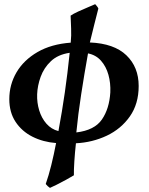

<svg xmlns="http://www.w3.org/2000/svg" viewBox="-20 -663 710 916"><path d="M641.6 -252.9Q641.6 -167.5 599.6 -107.7Q557.6 -47.9 489.3 -15.6Q420.9 16.6 342.3 20.5Q337.4 64 334.7 106.2Q332 148.4 332.5 173.3Q319.3 181.6 295.9 194.3Q272.5 207 250.2 218.3Q228 229.5 218.3 233.4Q207.5 226.6 198.2 214.8Q212.4 174.3 224.6 125Q236.8 75.7 247.6 19.5Q185.1 14.6 134.5 -11Q84 -36.6 54.2 -81.8Q24.4 -127 24.4 -189.9Q24.4 -259.3 58.8 -317.9Q93.3 -376.5 158.9 -414.6Q224.6 -452.6 317.4 -459.5Q320.8 -493.7 319.3 -526.4Q317.9 -559.1 316.9 -588.4Q329.6 -597.2 353.5 -608.2Q377.4 -619.1 400.9 -628.9Q424.3 -638.7 434.1 -643.1Q437.5 -640.1 443.1 -632.6Q448.7 -625 449.2 -622.1Q439.9 -587.9 429.9 -546.4Q419.9 -504.9 408.7 -460.4Q524.4 -455.6 583 -399.2Q641.6 -342.8 641.6 -252.9ZM506.3 -222.2Q508.3 -266.6 497.3 -306.2Q486.3 -345.7 461.9 -373.3Q437.5 -400.9 399.9 -408.2Q381.8 -307.6 367.2 -212.4Q352.5 -117.2 344.2 -31.2Q430.7 -41.5 466.1 -92.8Q501.5 -144 506.3 -222.2ZM312.5 -411.1Q256.3 -402.8 222.9 -371.1Q189.5 -339.4 174.1 -296.9Q158.7 -254.4 157.2 -212.9Q155.8 -173.3 167 -136.5Q178.2 -99.6 201.4 -73Q224.6 -46.4 258.8 -37.6Q276.4 -132.3 289.3 -221.9Q302.2 -311.5 312.5 -411.1Z"/></svg>

Font: Gentium Book Plus
Style: Bold Italic
Weight: 700
Italic angle: -8°
Designer: Victor Gaultney, Annie Olsen, Iska Routamaa, Becca Hirsbrunner
Foundry: SIL International
Version: Version 6.101